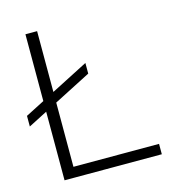

<svg xmlns="http://www.w3.org/2000/svg" viewBox="-94 -639 650 715"><g transform="rotate(-15 230.5 -281.5)"><path d="M-5 -227V-268L256 -402V-361ZM68 -12V-563H113V-12ZM68 0V-40H443V0Z"/></g></svg>

Font: Darker Grotesque
Style: Regular
Weight: 400
Designer: Gabriel Lam
Foundry: TypeRant
Version: Version 1.000;gftools[0.9.28]